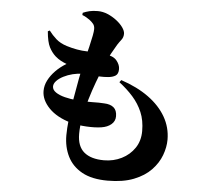

<svg xmlns="http://www.w3.org/2000/svg" viewBox="-59 -883 1117 1019"><g transform="rotate(5 500.0 -373.0)"><path d="M551 73Q467 73 414.5 44Q362 15 337 -35Q312 -85 312 -148Q312 -183 317.5 -234Q323 -285 332.5 -342Q342 -399 352 -451.5Q362 -504 371 -540Q384 -591 392.5 -627Q401 -663 405.5 -686.5Q410 -710 410 -722Q410 -739 401.5 -749.5Q393 -760 381 -769Q373 -775 362.5 -781Q352 -787 341 -791L342 -803Q358 -810 376.5 -814.5Q395 -819 421 -819Q448 -819 474 -808Q500 -797 522 -780Q544 -763 557 -744.5Q570 -726 570 -711Q570 -692 559 -678Q548 -664 539 -650Q526 -628 510 -599.5Q494 -571 474 -521Q460 -486 443.5 -441.5Q427 -397 412.5 -348.5Q398 -300 388.5 -252Q379 -204 379 -161Q379 -95 416 -64Q453 -33 522 -33Q573 -33 616 -54.5Q659 -76 685 -114.5Q711 -153 711 -205Q711 -262 692.5 -305.5Q674 -349 642 -385Q610 -421 568 -453L577 -465Q664 -436 724.5 -392Q785 -348 817 -292Q849 -236 849 -171Q849 -131 833 -88Q817 -45 782 -8.5Q747 28 690 50.5Q633 73 551 73ZM493 -206Q459 -201 414 -203.5Q369 -206 331 -216Q254 -238 212.5 -281Q171 -324 171 -372Q171 -401 185 -428.5Q199 -456 223.5 -481Q248 -506 280 -525Q264 -531 249 -539Q234 -547 219 -560Q199 -578 185 -605Q171 -632 166 -689L176 -694Q193 -671 215.5 -651Q238 -631 273 -620Q331 -602 382 -601Q433 -600 476 -595Q523 -590 541.5 -567.5Q560 -545 560 -522Q560 -496 545 -486.5Q530 -477 506 -475Q485 -473 461.5 -474Q438 -475 414.5 -477.5Q391 -480 368 -480Q343 -480 317 -473.5Q291 -467 268.5 -455.5Q246 -444 232.5 -429.5Q219 -415 219 -400Q219 -382 238 -369Q257 -356 287 -348.5Q317 -341 350 -338Q394 -334 433 -335Q472 -336 497 -334Q530 -333 548 -318Q566 -303 566 -271Q566 -245 546 -228Q526 -211 493 -206Z"/></g></svg>

Font: Noto Serif JP ExtraLight Black
Style: Regular
Weight: 900
Version: Version 2.003-H1;hotconv 1.1.1;makeotfexe 2.6.0